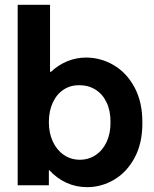

<svg xmlns="http://www.w3.org/2000/svg" viewBox="-20 -772 641 800"><path d="M53.7 -752H188.5V-472.7H192.4Q222.2 -501 259.8 -516.6Q297.4 -532.2 339.8 -532.2Q401.4 -531.7 455.1 -499.8Q508.8 -467.8 541.3 -406.5Q573.7 -345.2 573.2 -260.7Q573.7 -176.3 541.3 -115.5Q508.8 -54.7 455.8 -23.4Q402.8 7.8 342.8 7.8Q296.9 7.8 256.8 -10.5Q216.8 -28.8 186 -62.5H183.6V0H53.7ZM440.4 -262.7Q440.9 -309.1 424.6 -344.2Q408.2 -379.4 378.4 -398.2Q348.6 -417 310.5 -417Q274.4 -417.5 245.6 -398.9Q216.8 -380.4 200.2 -345.2Q183.6 -310.1 183.6 -262.7Q183.6 -217.3 200.2 -181.9Q216.8 -146.5 246.1 -126.5Q275.4 -106.4 312.5 -106.4Q350.1 -106.4 379.4 -126.5Q408.7 -146.5 424.8 -181.9Q440.9 -217.3 440.4 -262.7Z"/></svg>

Font: Reddit Sans Vanilla
Style: Bold
Weight: 700
Designer: Stephen Hutchings
Foundry: Reddit
Version: Version 1.013